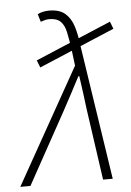

<svg xmlns="http://www.w3.org/2000/svg" viewBox="-78 -771 555 811"><g transform="rotate(-5 200.0 -365.5)"><path d="M103 -495 91 -526 413 -662 425 -631ZM-25 0 250 -490 241 -562Q235 -604 228.5 -634Q222 -664 206 -679.5Q190 -695 158 -695Q149 -695 139.5 -692.5Q130 -690 122 -687L112 -720Q123 -726 136 -728.5Q149 -731 161 -731Q205 -731 229 -710Q253 -689 264 -653Q275 -617 280 -572L367 0H326L283 -301Q279 -334 274 -372Q269 -410 264 -444H260Q244 -413 223.5 -374.5Q203 -336 184 -301L18 0Z"/></g></svg>

Font: Source Sans 3 ExtraLight Light
Style: Italic
Weight: 300
Italic angle: -11°
Version: Version 3.052;hotconv 1.1.0;makeotfexe 2.6.0